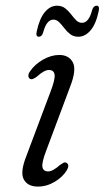

<svg xmlns="http://www.w3.org/2000/svg" viewBox="-20 -662 376 690"><path d="M153.5 -46Q169.5 -46 195.5 -69Q202.5 -74 208 -77Q213.5 -80 219.5 -76.5Q231 -69 220 -50Q205.5 -26 176.8 -8.8Q148 8.5 116 8.5Q79.5 8.5 65.5 -17.2Q51.5 -43 75 -102L161 -331Q178.5 -376 176.2 -393.2Q174 -410.5 156 -410.5Q138.5 -410.5 112.5 -386.5Q105.5 -381.5 99.5 -378.8Q93.5 -376 88 -378.5Q82.5 -381.5 82 -389Q81.5 -396.5 87.5 -405Q104.5 -430.5 134.2 -447.5Q164 -464.5 193 -464.5Q227.5 -464.5 241.8 -437.8Q256 -411 231.5 -349L146 -120.5Q129.5 -77.5 132.5 -61.8Q135.5 -46 153.5 -46ZM261.3 -530Q244.5 -530 232.4 -539.2Q220.3 -548.5 211.1 -560.8Q201.9 -573 192.6 -582.2Q183.4 -591.5 171.9 -591.5Q147.3 -591.5 135 -545Q130.5 -530 119.4 -530Q107.6 -530 112.1 -549.5Q121.9 -595.5 141.2 -618.5Q160.4 -641.5 185 -641.5Q202.3 -641.5 214.2 -632.2Q226 -623 235.3 -610.8Q244.5 -598.5 253.7 -589.2Q262.9 -580 274.8 -580Q299.4 -580 311.3 -626.5Q316.2 -641.5 327.3 -641.5Q338.8 -641.5 334.7 -622Q324.9 -575.5 305.4 -552.8Q285.9 -530 261.3 -530Z"/></svg>

Font: Fraunces 9pt Soft Light
Style: Italic
Weight: 300
Italic angle: -16°
Version: Version 1.000;[0bf87f6ff]